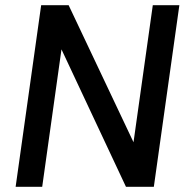

<svg xmlns="http://www.w3.org/2000/svg" viewBox="-20 -717 720 737"><path d="M138 -697H243.5L492.5 -171L566.5 -697H668.5L570.5 0H463.5L216 -527.5L142 0H40Z"/></svg>

Font: HK Grotesk Medium
Style: Italic
Weight: 500
Italic angle: -8°
Designer: Alfredo Marco Pradil
Foundry: Hanken Design Co.
Version: Version 3.004